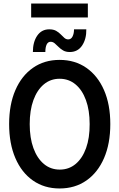

<svg xmlns="http://www.w3.org/2000/svg" viewBox="-20 -1070 683 1098"><path d="M320.8 7.8Q233.4 7.8 168.5 -37.6Q103.5 -83 67.9 -165.8Q32.2 -248.5 32.2 -360.4Q32.2 -472.2 67.9 -554.4Q103.5 -636.7 168.5 -682.1Q233.4 -727.5 320.8 -727.5Q408.7 -727.5 473.9 -682.1Q539.1 -636.7 575 -554.4Q610.8 -472.2 610.8 -360.4Q610.8 -248.5 575 -165.8Q539.1 -83 473.9 -37.6Q408.7 7.8 320.8 7.8ZM321.8 -100.1Q374 -100.1 412.6 -132.3Q451.2 -164.6 472.2 -222.9Q493.2 -281.2 492.7 -360.4Q492.7 -439.5 471.4 -497.6Q450.2 -555.7 411.6 -587.6Q373 -619.6 320.8 -619.6Q269 -619.6 230.7 -587.6Q192.4 -555.7 171.1 -497.6Q149.9 -439.5 149.9 -360.4Q149.9 -281.2 171.1 -222.9Q192.4 -164.6 231 -132.3Q269.5 -100.1 321.8 -100.1ZM168 -772.5Q168 -829.6 192.9 -866Q217.8 -902.3 261.7 -902.3Q285.6 -902.3 301 -893.6Q316.4 -884.8 327.4 -873.3Q338.4 -861.8 348.1 -853.3Q357.9 -844.7 370.1 -844.7Q386.7 -844.7 395 -861.6Q403.3 -878.4 403.3 -902.3H473.6Q474.6 -847.2 449.7 -809.8Q424.8 -772.5 378.9 -772.5Q356.4 -772.5 341.1 -781.5Q325.7 -790.5 314.5 -802Q303.2 -813.5 292.7 -822.3Q282.2 -831.1 269.5 -831.1Q254.4 -831.1 246.8 -815.4Q239.3 -799.8 239.3 -772.5ZM158.2 -970.2V-1049.8H482.4V-970.2Z"/></svg>

Font: Reddit Sans Condensed SemiBold
Style: Regular
Weight: 600
Designer: Stephen Hutchings
Foundry: Reddit
Version: Version 1.014